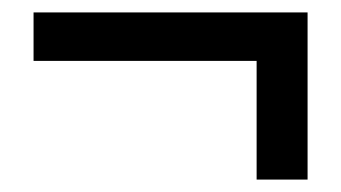

<svg xmlns="http://www.w3.org/2000/svg" viewBox="-20 -389 549 309"><path d="M393 -291V-100H475V-369H34V-291Z"/></svg>

Font: Cambridge Sans Medium
Style: Regular
Weight: 500
Version: Version 2.020;PS 002.020;hotconv 1.0.88;makeotf.lib2.5.64775